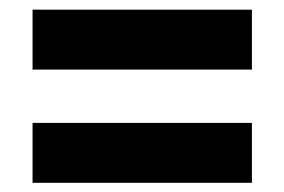

<svg xmlns="http://www.w3.org/2000/svg" viewBox="-20 -536 603 407"><path d="M49 -388.5V-515.5H514V-388.5ZM49 -148.5V-275.5H514V-148.5Z"/></svg>

Font: Outfit Thin
Style: Regular
Weight: 100
Designer: Rodrigo Fuenzalida
Foundry: fragTYPE
Version: Version 1.000